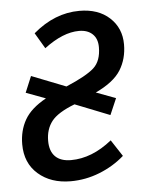

<svg xmlns="http://www.w3.org/2000/svg" viewBox="-45 -575 479 624"><g transform="rotate(-5 194.5 -262.5)"><path d="M168 -56.2Q236.3 -56.2 301.8 -108.9L336.9 -55.2Q301.3 -23.9 255.6 -5.9Q210 12.2 161.1 12.2Q96.7 12.2 55.4 -23.7Q14.2 -59.6 14.2 -121.1Q14.2 -165.5 34.2 -200.7Q54.2 -235.8 104 -263.2L40 -287.1L62 -339.8L173.8 -295.9Q240.7 -324.2 265.4 -346.7Q290 -369.1 290 -414.1Q290 -441.9 273.9 -457Q257.8 -472.2 230 -472.2Q177.7 -472.2 116.2 -425.8L85.9 -477.1Q156.2 -537.1 236.8 -537.1Q298.3 -537.1 335.2 -503.2Q372.1 -469.2 372.1 -416Q372.1 -368.7 349.4 -332.3Q326.7 -295.9 267.1 -268.1L331.1 -244.1L308.1 -190.9L194.8 -235.8Q139.2 -214.4 119.1 -188.5Q99.1 -162.6 99.1 -125Q99.1 -91.3 116.7 -73.7Q134.3 -56.2 168 -56.2Z"/></g></svg>

Font: Fira Sans Compressed Book
Style: Italic
Weight: 350
Width: 3
Italic angle: -8°
Designer: Carrois Corporate & Edenspiekermann AG
Foundry: Carrois Corporate GbR & Edenspiekermann AG
Version: Version 4.203;PS 004.203;hotconv 1.0.88;makeotf.lib2.5.64775